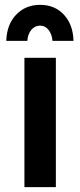

<svg xmlns="http://www.w3.org/2000/svg" viewBox="-20 -774 331 794"><path d="M81 -535H211V0H81ZM6 -605Q8 -673 47 -713.5Q86 -754 146 -754Q206 -754 244 -713.5Q282 -673 284 -605H197Q195 -632 181 -650Q167 -668 146 -668Q124 -668 109.5 -650.5Q95 -633 93 -605Z"/></svg>

Font: Montserrat Medium
Style: Regular
Weight: 500
Designer: Julieta Ulanovsky
Foundry: Julieta Ulanovsky
Version: Version 6.001